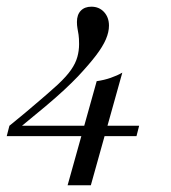

<svg xmlns="http://www.w3.org/2000/svg" viewBox="-55 -446 516 580"><path d="M-34.7 -34.7 -26.6 -66.1Q-2.4 -85.5 21 -105.2Q44.4 -125 69 -146Q93.5 -166.9 120.2 -191.1Q146 -215.3 159.7 -235.1Q173.4 -254.8 178.6 -273.8Q183.9 -292.7 183.9 -312.9Q183.9 -330.6 182.3 -341.1Q180.6 -351.6 179 -360.5Q177.4 -369.4 177.4 -379.8Q177.4 -401.6 189.1 -413.7Q200.8 -425.8 221 -425.8Q244.4 -425.8 259.3 -409.7Q274.2 -393.5 274.2 -368.5Q274.2 -349.2 264.9 -327.4Q255.6 -305.6 235.1 -278.6Q214.5 -251.6 180.6 -215.3Q162.9 -196.8 139.1 -174.6Q115.3 -152.4 82.7 -125Q50 -97.6 5.6 -61.3L-19.4 -66.1H365.3L357.3 -34.7ZM149.2 113.7 237.1 -200.8Q259.7 -204 279.4 -210.9Q299.2 -217.7 314.5 -226.6L219.4 113.7Z"/></svg>

Font: Playfair 12pt Light
Style: Italic
Weight: 300
Italic angle: -15.6°
Designer: Claus Eggers Sørensen
Foundry: Claus Eggers Sørensen
Version: Version 2.000;gftools[0.9.28]